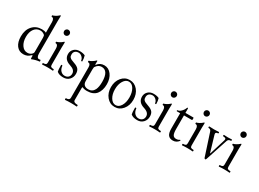

<svg xmlns="http://www.w3.org/2000/svg" viewBox="-38 -1576 3638 2699"><g transform="rotate(30 1780.5 -226.0)"><path d="M326.2 16.1Q321.8 16.1 320.3 11.2Q318.8 6.3 318.8 -8.8V-29.8Q318.8 -41 313 -41Q308.6 -41 301.8 -34.2Q259.3 11.2 193.8 11.2Q122.6 11.2 81.3 -43.2Q40 -97.7 40 -190.9Q40 -296.4 97.4 -360.6Q154.8 -424.8 249 -424.8Q293 -424.8 318.8 -410.2V-578.1Q318.8 -645 278.8 -645Q272.5 -645 272.5 -657Q272.5 -668.9 278.8 -668.9Q290 -668.9 318.1 -684.1Q346.2 -699.2 359.9 -712.9Q372.1 -725.1 377.9 -725.1Q384.3 -725.1 382.8 -710.9Q380.9 -675.8 380.9 -636.2V-113.8Q380.9 -78.1 390.9 -58.6Q400.9 -39.1 419.9 -39.1Q426.3 -39.1 443.8 -42Q445.8 -42.5 447.8 -35.6Q449.7 -28.8 450 -22.7Q450.2 -16.6 448.2 -15.1Q385.3 -8.8 326.2 16.1ZM231.9 -35.2Q268.1 -35.2 293.9 -55.2Q318.8 -74.2 318.8 -97.2V-324.2Q318.8 -364.3 308.1 -372.1Q276.4 -398.9 238.8 -398.9Q178.2 -398.9 141.6 -350.3Q105 -301.8 105 -221.2Q105 -140.1 140.9 -87.6Q176.8 -35.2 231.9 -35.2Z M573.2 -512.2Q555.2 -512.2 542 -525.6Q528.8 -539.1 528.8 -559.1Q528.8 -577.6 542 -590.8Q555.2 -604 573.2 -604Q592.8 -604 606 -590.8Q619.1 -577.6 619.1 -559.1Q619.1 -539.6 605.5 -525.9Q591.8 -512.2 573.2 -512.2ZM499 3.9Q493.2 3.9 493.2 -8.5Q493.2 -21 499 -21Q529.3 -21 541.3 -29.8Q553.2 -38.6 553.2 -61V-284.2Q553.2 -351.1 512.2 -351.1Q506.3 -351.1 506.3 -363Q506.3 -375 512.2 -375Q523.4 -375 551.8 -390.1Q580.1 -405.3 594.2 -418.9Q606.4 -431.2 611.8 -431.2Q617.2 -431.2 617.2 -417Q615.2 -381.8 615.2 -341.8V-61Q615.2 -38.6 626.7 -29.8Q638.2 -21 668.9 -21Q674.8 -21 674.8 -8.5Q674.8 3.9 668.9 3.9Q631.8 0 584 0Q536.1 0 499 3.9Z M842.8 13.2Q774.9 13.2 738.8 -18.1Q731 -43 731 -123Q731 -129.9 740.7 -129.9Q750.5 -129.9 752 -123Q757.3 -71.8 784.4 -44.4Q811.5 -17.1 847.7 -17.1Q884.8 -17.1 906.7 -38.6Q928.7 -60.1 928.7 -95.2Q928.7 -126 907.7 -148.2Q886.7 -170.4 839.8 -185.1Q737.8 -216.8 737.8 -308.1Q737.8 -357.9 772.7 -391.4Q807.6 -424.8 862.8 -424.8Q916 -424.8 950.7 -407.2Q963.9 -367.2 963.9 -318.8Q963.9 -313 955.1 -313Q943.8 -313 943.8 -320.8Q940.4 -351.6 914.8 -374.8Q889.2 -397.9 860.8 -397.9Q824.2 -397.9 804 -378.9Q783.7 -359.9 783.7 -328.1Q783.7 -310.5 786.1 -300.3Q788.6 -290 798.1 -279.5Q807.6 -269 825.4 -260.3Q843.3 -251.5 874 -241.2Q930.7 -222.2 952.9 -194.3Q975.1 -166.5 975.1 -119.1Q975.1 -64 939 -25.4Q902.8 13.2 842.8 13.2Z M1026.4 272.9Q1019 272.9 1019 259.5Q1019 246.1 1026.4 246.1Q1081.5 246.1 1081.5 207V-287.1Q1081.5 -347.2 1041.5 -347.2Q1034.7 -347.2 1034.7 -359.6Q1034.7 -372.1 1041.5 -372.1Q1052.7 -372.1 1083.3 -391.1Q1113.8 -410.2 1123.5 -420.9Q1131.3 -431.2 1139.2 -431.2Q1144.5 -431.2 1144.5 -425.8Q1143.6 -406.7 1143.6 -369.1L1150.4 -368.2Q1191.4 -424.8 1262.2 -424.8Q1333 -424.8 1378.7 -363.8Q1424.3 -302.7 1424.3 -210Q1424.3 -109.9 1375.5 -47.9Q1325.2 11.2 1226.6 11.2Q1178.7 11.2 1152.3 -3.9Q1143.6 -3.9 1143.6 13.2V207Q1143.6 246.1 1210.4 246.1Q1217.3 246.1 1217.3 259.5Q1217.3 272.9 1210.4 272.9Q1173.3 269 1118.2 269Q1064.5 269 1026.4 272.9ZM1232.4 -18.1Q1298.3 -18.1 1328.6 -79.1Q1350.6 -125.5 1350.6 -207Q1350.6 -387.2 1240.2 -387.2Q1188.5 -387.2 1152.3 -335.9Q1143.6 -325.7 1143.6 -289.1V-102.1Q1143.6 -61 1166.3 -39.6Q1189 -18.1 1232.4 -18.1Z M1675.3 11.2Q1597.2 11.2 1545.2 -51.3Q1493.2 -113.8 1493.2 -207Q1493.2 -300.8 1545.2 -362.8Q1597.2 -424.8 1675.3 -424.8Q1753.4 -424.8 1804.9 -362.8Q1856.4 -300.8 1856.4 -207Q1856.4 -113.8 1804.7 -51.3Q1752.9 11.2 1675.3 11.2ZM1675.3 -18.1Q1726.1 -18.1 1758.8 -72Q1791.5 -126 1791.5 -208Q1791.5 -290.5 1758.8 -344.7Q1726.1 -398.9 1675.3 -398.9Q1625.5 -398.9 1591.3 -344Q1557.1 -289.1 1557.1 -208Q1557.1 -127 1591.1 -72.5Q1625 -18.1 1675.3 -18.1Z M2043 13.2Q1975.1 13.2 1939 -18.1Q1931.2 -43 1931.2 -123Q1931.2 -129.9 1940.9 -129.9Q1950.7 -129.9 1952.1 -123Q1957.5 -71.8 1984.6 -44.4Q2011.7 -17.1 2047.9 -17.1Q2085 -17.1 2106.9 -38.6Q2128.9 -60.1 2128.9 -95.2Q2128.9 -126 2107.9 -148.2Q2086.9 -170.4 2040 -185.1Q1938 -216.8 1938 -308.1Q1938 -357.9 1972.9 -391.4Q2007.8 -424.8 2063 -424.8Q2116.2 -424.8 2150.9 -407.2Q2164.1 -367.2 2164.1 -318.8Q2164.1 -313 2155.3 -313Q2144 -313 2144 -320.8Q2140.6 -351.6 2115 -374.8Q2089.4 -397.9 2061 -397.9Q2024.4 -397.9 2004.2 -378.9Q1983.9 -359.9 1983.9 -328.1Q1983.9 -310.5 1986.3 -300.3Q1988.8 -290 1998.3 -279.5Q2007.8 -269 2025.6 -260.3Q2043.5 -251.5 2074.2 -241.2Q2130.9 -222.2 2153.1 -194.3Q2175.3 -166.5 2175.3 -119.1Q2175.3 -64 2139.2 -25.4Q2103 13.2 2043 13.2Z M2312 -512.2Q2293.9 -512.2 2280.8 -525.6Q2267.6 -539.1 2267.6 -559.1Q2267.6 -577.6 2280.8 -590.8Q2293.9 -604 2312 -604Q2331.5 -604 2344.7 -590.8Q2357.9 -577.6 2357.9 -559.1Q2357.9 -539.6 2344.2 -525.9Q2330.6 -512.2 2312 -512.2ZM2237.8 3.9Q2231.9 3.9 2231.9 -8.5Q2231.9 -21 2237.8 -21Q2268.1 -21 2280 -29.8Q2292 -38.6 2292 -61V-284.2Q2292 -351.1 2251 -351.1Q2245.1 -351.1 2245.1 -363Q2245.1 -375 2251 -375Q2262.2 -375 2290.5 -390.1Q2318.8 -405.3 2333 -418.9Q2345.2 -431.2 2350.6 -431.2Q2356 -431.2 2356 -417Q2354 -381.8 2354 -341.8V-61Q2354 -38.6 2365.5 -29.8Q2377 -21 2407.7 -21Q2413.6 -21 2413.6 -8.5Q2413.6 3.9 2407.7 3.9Q2370.6 0 2322.8 0Q2274.9 0 2237.8 3.9Z M2620.6 11.2Q2568.4 11.2 2543.9 -21Q2519.5 -53.2 2519.5 -122.1V-374H2467.8Q2460.9 -374 2460.9 -383.1Q2460.9 -392.1 2467.8 -392.1Q2494.1 -392.1 2523.7 -421.9Q2553.2 -451.7 2564.9 -486.8Q2567.4 -494.6 2574.7 -493.2Q2581.5 -490.2 2581.5 -483.9V-415H2710Q2716.8 -415 2716.8 -394.5Q2716.8 -374 2710 -374H2581.5V-155.8Q2581.5 -87.4 2596.7 -59.8Q2611.8 -32.2 2648.9 -32.2Q2684.1 -32.2 2704.6 -49.8Q2707 -51.3 2711.9 -46.4Q2716.8 -41.5 2714.8 -38.1Q2678.7 11.2 2620.6 11.2Z M2843.8 -512.2Q2825.7 -512.2 2812.5 -525.6Q2799.3 -539.1 2799.3 -559.1Q2799.3 -577.6 2812.5 -590.8Q2825.7 -604 2843.8 -604Q2863.3 -604 2876.5 -590.8Q2889.6 -577.6 2889.6 -559.1Q2889.6 -539.6 2876 -525.9Q2862.3 -512.2 2843.8 -512.2ZM2769.5 3.9Q2763.7 3.9 2763.7 -8.5Q2763.7 -21 2769.5 -21Q2799.8 -21 2811.8 -29.8Q2823.7 -38.6 2823.7 -61V-284.2Q2823.7 -351.1 2782.7 -351.1Q2776.9 -351.1 2776.9 -363Q2776.9 -375 2782.7 -375Q2793.9 -375 2822.3 -390.1Q2850.6 -405.3 2864.7 -418.9Q2877 -431.2 2882.3 -431.2Q2887.7 -431.2 2887.7 -417Q2885.7 -381.8 2885.7 -341.8V-61Q2885.7 -38.6 2897.2 -29.8Q2908.7 -21 2939.5 -21Q2945.3 -21 2945.3 -8.5Q2945.3 3.9 2939.5 3.9Q2902.3 0 2854.5 0Q2806.6 0 2769.5 3.9Z M3131.3 -1 3014.2 -359.9Q3003.9 -395 2969.2 -395Q2962.4 -395 2962.4 -406.5Q2962.4 -418 2969.2 -418Q3006.8 -415 3045.4 -415Q3085 -415 3122.6 -418Q3129.4 -418 3129.4 -406.5Q3129.4 -395 3122.6 -395Q3076.7 -395 3088.4 -354L3164.6 -97.2H3169.4L3249.5 -357.9Q3255.4 -376.5 3244.9 -385.7Q3234.4 -395 3207.5 -395Q3200.2 -395 3200.2 -406.5Q3200.2 -418 3207.5 -418Q3238.8 -415 3268.6 -415Q3300.3 -415 3331.5 -418Q3338.4 -418 3338.4 -406.5Q3338.4 -395 3331.5 -395Q3289.6 -395 3279.3 -359.9L3162.6 -5.9Q3158.2 11.2 3147.5 11.2Q3136.7 11.2 3131.3 -1Z M3441.4 -512.2Q3423.3 -512.2 3410.2 -525.6Q3397 -539.1 3397 -559.1Q3397 -577.6 3410.2 -590.8Q3423.3 -604 3441.4 -604Q3460.9 -604 3474.1 -590.8Q3487.3 -577.6 3487.3 -559.1Q3487.3 -539.6 3473.6 -525.9Q3460 -512.2 3441.4 -512.2ZM3367.2 3.9Q3361.3 3.9 3361.3 -8.5Q3361.3 -21 3367.2 -21Q3397.5 -21 3409.4 -29.8Q3421.4 -38.6 3421.4 -61V-284.2Q3421.4 -351.1 3380.4 -351.1Q3374.5 -351.1 3374.5 -363Q3374.5 -375 3380.4 -375Q3391.6 -375 3419.9 -390.1Q3448.2 -405.3 3462.4 -418.9Q3474.6 -431.2 3480 -431.2Q3485.4 -431.2 3485.4 -417Q3483.4 -381.8 3483.4 -341.8V-61Q3483.4 -38.6 3494.9 -29.8Q3506.3 -21 3537.1 -21Q3543 -21 3543 -8.5Q3543 3.9 3537.1 3.9Q3500 0 3452.1 0Q3404.3 0 3367.2 3.9Z"/></g></svg>

Font: Junicode SmCond Light
Style: Regular
Weight: 300
Width: 4
Designer: Peter S. Baker
Version: Version 2.206